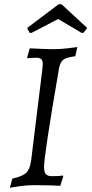

<svg xmlns="http://www.w3.org/2000/svg" viewBox="-20 -866 428 898"><path d="M256 -546Q186 -140 186 -85Q186 -61 194.5 -51.5Q203 -42 223 -42Q241 -42 255 -43Q269 -44 274 -45L276 -41L262 3Q249 2 212.5 1Q176 0 137 0Q107 0 72 5Q37 10 26 12L38 -31Q84 -40 102.5 -58Q121 -76 126 -118L178 -542Q180 -560 180 -565Q180 -583 173 -589.5Q166 -596 149 -596Q137 -596 124.5 -595Q112 -594 108 -594L107 -597L119 -640Q121 -640 161 -638Q201 -636 232 -636Q260 -636 295.5 -640Q331 -644 342 -646L332 -603Q291 -598 276 -586.5Q261 -575 256 -546ZM254 -846H268L388 -735L371 -713L362 -712L252 -777L127 -712L118 -713L107 -735Z"/></svg>

Font: Alegreya SC
Style: Italic
Weight: 400
Italic angle: -7°
Designer: Juan Pablo del Peral
Foundry: Huerta Tipografica
Version: Version 2.007; ttfautohint (v1.6)